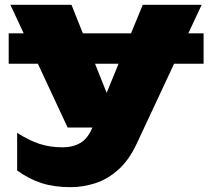

<svg xmlns="http://www.w3.org/2000/svg" viewBox="-20 -593 872 795"><path d="M16 -455H823V-329H16ZM272 182Q205 182 153 165.5Q101 149 51 113V-43Q101 -11 144.5 3Q188 17 239 17Q281 17 312.5 -1Q344 -19 364 -68L571 -573H815L546 2Q515 69 470.5 109Q426 149 375 165.5Q324 182 272 182ZM260 -65 23 -573H276L479 -65Z"/></svg>

Font: Unbounded ExtraBold
Style: Regular
Weight: 800
Designer: Luke Prowse, Jean-Baptiste Morizot, Fátima Lázaro, Florian Runge
Foundry: NaN
Version: Version 1.701;gftools[0.9.28.dev5+ged2979d]